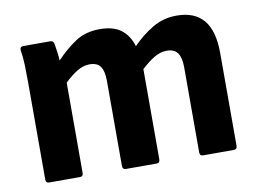

<svg xmlns="http://www.w3.org/2000/svg" viewBox="-61 -595 920 683"><g transform="rotate(-10 399.0 -253.0)"><path d="M65 0Q53 0 53 -13V-367Q53 -399 52 -427.5Q51 -456 47 -480Q45 -494 60 -494H156Q166 -494 169 -484Q171 -471 173.5 -455Q176 -439 177 -421Q211 -457 248 -481.5Q285 -506 336 -506Q385 -506 413 -485Q441 -464 453 -424Q487 -459 526.5 -482.5Q566 -506 614 -506Q679 -506 711.5 -467Q744 -428 744 -348V-13Q744 0 732 0H621Q609 0 609 -13V-321Q609 -355 597 -372Q585 -389 558 -389Q535 -389 513 -376Q491 -363 465 -339V-13Q465 0 453 0H343Q330 0 330 -13V-321Q330 -355 318.5 -372Q307 -389 279 -389Q257 -389 235 -376Q213 -363 188 -339V-13Q188 0 176 0Z"/></g></svg>

Font: Sofia Sans Semi Condensed ExtraBold
Style: Regular
Weight: 800
Designer: Botio Nikoltchev, Ani Petrova
Foundry: lettersoup
Version: Version 4.100